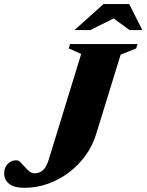

<svg xmlns="http://www.w3.org/2000/svg" viewBox="-70 -886 702 920"><path d="M390 -241Q373.5 -188 340.2 -141.5Q307 -95 260.8 -60Q214.5 -25 160 -5.5Q105.5 14 47 14Q-2 14 -26 -5Q-50 -24 -50 -55Q-50 -83 -33.2 -100.5Q-16.5 -118 8.5 -118Q18.5 -118 28.2 -108.5Q38 -99 48.5 -86.8Q59 -74.5 70.5 -65Q82 -55.5 95.5 -55.5Q118.5 -55.5 135.2 -69.8Q152 -84 163.5 -121L319 -627.5L259.5 -654L265.5 -675H589L582.5 -654L508 -624ZM287 -742 426 -866.5H549L612 -742H551L461.5 -807H493.5L363 -742Z"/></svg>

Font: Newsreader 24pt ExtraBold
Style: Italic
Weight: 800
Italic angle: -17°
Designer: Hugues Gentile
Foundry: Production Type
Version: Version 1.003